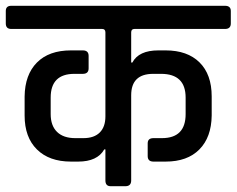

<svg xmlns="http://www.w3.org/2000/svg" viewBox="-44 -643 817 663"><path d="M409 -531V-427H413Q435 -469 503 -469H528Q603 -469 645 -427.5Q687 -386 687 -310V-244Q686 -169 644.5 -127Q603 -85 528 -85H486Q466 -85 466 -104V-148Q466 -166 486 -166H515Q597 -166 597 -249V-306Q597 -388 512 -388H485Q409 -388 409 -314V-20Q409 0 389 0H338Q320 0 320 -20V-127H316Q292 -85 226 -85H201Q126 -85 83.5 -127Q41 -169 41 -244V-310Q42 -385 83.5 -427Q125 -469 201 -469H242Q262 -469 262 -450V-407Q262 -388 242 -388H213Q131 -388 131 -306V-249Q131 -209 153 -187.5Q175 -166 216 -166H244Q281 -166 300.5 -185.5Q320 -205 320 -241V-531Q320 -543 309 -543H-5Q-24 -543 -24 -562V-605Q-24 -623 -5 -623H733Q753 -623 753 -605V-562Q753 -543 733 -543H420Q409 -543 409 -531Z"/></svg>

Font: Rajdhani SemiBold
Style: Regular
Weight: 600
Designer: Satya Rajpurohit, Jyotish Sonowal
Foundry: Indian Type Foundry
Version: Version 1.201 February 1, 2022